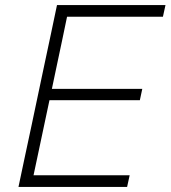

<svg xmlns="http://www.w3.org/2000/svg" viewBox="-20 -733 669 753"><path d="M52.5 0Q65 -60 77 -116Q89 -171.5 103 -237.5L152.5 -472Q167 -540 179 -596.5Q190.5 -653 203.5 -713H629L619 -667.5H243Q233 -619 223 -571.5Q212.5 -524 201.5 -470L183.5 -384.5H538L528.5 -340H174L153.5 -243.5Q142 -189.5 132 -142Q122 -94 111.5 -45.5H488.5L478.5 0Z"/></svg>

Font: Heraclito ExtraLight
Style: Italic
Weight: 200
Italic angle: -12°
Designer: Kostas Bartsokas (font) & Cristiano Sobral (main changes)
Foundry: Kostas Bartsokas (font) & Cristiano Sobral (main changes)
Version: Version 1.00;July 8, 2020;FontCreator 13.0.0.2655 64-bit